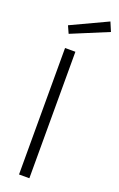

<svg xmlns="http://www.w3.org/2000/svg" viewBox="-178 -985 638 1030"><g transform="rotate(20 141.5 -469.5)"><path d="M81 0V-722H140V0ZM54 -842 261 -939 283 -887 73 -800Z"/></g></svg>

Font: Titillium Web
Style: Light
Weight: 300
Version: Version 1.001;PS 57.000;hotconv 1.0.70;makeotf.lib2.5.55311